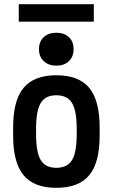

<svg xmlns="http://www.w3.org/2000/svg" viewBox="-20 -891 540 921"><path d="M250 10Q143 10 93 -50.5Q43 -111 43 -240V-280Q43 -409 93 -469.5Q143 -530 250 -530Q358 -530 408 -469.5Q458 -409 458 -280V-240Q458 -111 408 -50.5Q358 10 250 10ZM250 -86Q303 -86 325.5 -123Q348 -160 348 -248V-273Q348 -360 325.5 -397Q303 -434 250 -434Q198 -434 175.5 -397Q153 -360 153 -273V-248Q153 -160 175.5 -123Q198 -86 250 -86ZM250 -576Q213 -576 190 -597.5Q167 -619 167 -655Q167 -692 190 -713Q213 -734 250 -734Q288 -734 310.5 -713Q333 -692 333 -655Q333 -619 310.5 -597.5Q288 -576 250 -576ZM70 -787V-871H430V-787Z"/></svg>

Font: M PLUS 1 Code Medium
Style: Regular
Weight: 500
Designer: Coji Morishita
Foundry: UNDERFOREST DESIGN
Version: Version 1.002